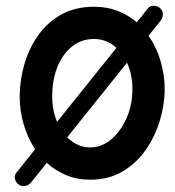

<svg xmlns="http://www.w3.org/2000/svg" viewBox="-20 -567 599 657"><path d="M45.4 65.4Q34.7 58.6 31.5 45.9Q28.3 33.2 36.1 23.9L100.1 -56.2Q74.2 -95.2 60.8 -142.3Q47.4 -189.5 47.4 -237.3Q47.4 -290 62.5 -344.2Q77.6 -398.4 108.9 -443.6Q140.1 -488.8 188.2 -516.4Q236.3 -543.9 301.8 -543.9Q346.7 -543.9 383.3 -529.5Q419.9 -515.1 447.8 -490.7L486.8 -539.1Q494.6 -548.3 508.1 -547.1Q521.5 -545.9 529.8 -537.1Q538.1 -528.3 537.1 -516.1Q536.1 -503.9 528.3 -494.6L488.3 -444.8Q516.1 -404.8 529.8 -356.9Q543.5 -309.1 543.5 -262.7Q543.5 -209.5 527.1 -154.8Q510.7 -100.1 478.8 -54.2Q446.8 -8.3 399.2 19.8Q351.6 47.9 288.6 47.9Q243.2 47.9 206.1 32.2Q168.9 16.6 140.1 -9.8L86.9 56.6Q79.1 66.4 67.1 69.1Q55.2 71.8 45.4 65.4ZM301.8 -433.6Q258.8 -433.6 226.6 -408Q194.3 -382.3 176.5 -338.1Q158.7 -293.9 158.7 -237.3Q158.7 -189.5 175.3 -149.9L378.4 -403.3Q345.2 -433.6 301.8 -433.6ZM433.1 -262.7Q433.1 -312 414.6 -352.5L210 -97.2Q244.6 -62.5 288.6 -62.5Q327.1 -62.5 359.9 -89.6Q392.6 -116.7 412.8 -162.1Q433.1 -207.5 433.1 -262.7Z"/></svg>

Font: Mikhak-FD SemiBold
Style: Regular
Weight: 600
Designer: Amin Abedi
Version: Version 3.2